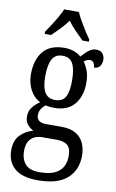

<svg xmlns="http://www.w3.org/2000/svg" viewBox="-107 -822 676 1116"><g transform="rotate(10 231.0 -263.5)"><path d="M198 239Q107 239 62 200.5Q17 162 17 93Q17 34 49.5 2Q82 -30 124 -40Q106 -49 89.5 -67Q73 -85 73 -117Q73 -147 90 -169.5Q107 -192 134 -210Q96 -229 74.5 -270Q53 -311 53 -361Q53 -447 94 -496.5Q135 -546 219 -546Q251 -546 276.5 -536.5Q302 -527 318 -512Q326 -521 338.5 -534Q351 -547 367 -557.5Q383 -568 403 -568Q429 -568 441 -552.5Q453 -537 453 -516Q453 -495 442 -479Q431 -463 407 -463Q407 -478 399.5 -490Q392 -502 378 -502Q367 -502 358.5 -498Q350 -494 342 -487Q357 -467 368 -438.5Q379 -410 379 -365Q379 -290 339.5 -241Q300 -192 219 -192Q208 -192 193 -193.5Q178 -195 169 -198Q156 -188 145 -172.5Q134 -157 134 -134Q134 -91 191 -91H283Q335 -91 367 -71.5Q399 -52 413.5 -19Q428 14 428 54Q428 139 371.5 189Q315 239 198 239ZM217 -238Q260 -238 277.5 -268.5Q295 -299 295 -365Q295 -434 277 -466.5Q259 -499 216 -499Q174 -499 155.5 -465.5Q137 -432 137 -364Q137 -300 156 -269Q175 -238 217 -238ZM200 191Q259 191 292 174.5Q325 158 338.5 130.5Q352 103 352 69Q352 23 330.5 5.5Q309 -12 269 -12H182Q159 -12 138.5 -3.5Q118 5 104.5 26Q91 47 91 87Q91 131 115.5 161Q140 191 200 191ZM91 -619Q104 -638 121 -664Q138 -690 153.5 -717Q169 -744 178 -766H265Q274 -744 289.5 -717Q305 -690 321.5 -664Q338 -638 352 -619V-606H314Q291 -628 266 -654Q241 -680 221 -707Q202 -680 177 -654Q152 -628 129 -606H91Z"/></g></svg>

Font: Noto Serif Condensed
Style: Regular
Weight: 400
Width: 3
Designer: Monotype Design Team
Foundry: Monotype Imaging Inc.
Version: Version 2.013; ttfautohint (v1.8.4.7-5d5b)